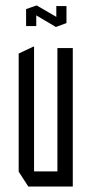

<svg xmlns="http://www.w3.org/2000/svg" viewBox="-20 -679 333 699"><path d="M189 0V-504H245V0H190ZM83 0 48 -54V-55H189V0ZM48 -55V-484L103 -510H104V-55ZM75 -584V-645L112 -643V-584ZM185 -597V-657H222V-596ZM183 -581 75 -645V-646L113 -659H114L222 -596V-595L184 -581Z"/></svg>

Font: Foldit Light
Style: Regular
Weight: 300
Version: Version 1.003